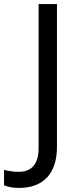

<svg xmlns="http://www.w3.org/2000/svg" viewBox="-98 -734 391 944"><path d="M-3.9 189.9C115.7 189.9 182.1 117.7 182.1 -11.2V-713.9H91.8V-3.9C91.8 70.3 59.1 110.8 -5.9 110.8C-30.8 110.8 -55.2 107.4 -78.1 101.1V176.8C-59.1 185.5 -34.7 189.9 -3.9 189.9Z"/></svg>

Font: Noto Reveo Sans
Style: Regular
Weight: 400
Designer: Monotype Design team
Foundry: Monotype Imaging Inc.
Version: Version 1.04